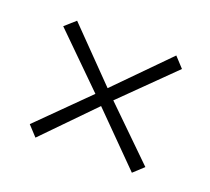

<svg xmlns="http://www.w3.org/2000/svg" viewBox="-66 -528 507 464"><g transform="rotate(20 187.5 -295.5)"><path d="M210 -293 338 -168 312 -144 187 -270 64 -144 40 -170 164 -293 35 -420 62 -444 187 -316 316 -447 340 -421Z"/></g></svg>

Font: FoglihtenNo06
Style: Regular
Weight: 500
Designer: gluk (gluksza@wp.pl)
Foundry: gluk (gluksza@wp.pl)
Version: Version 0.76